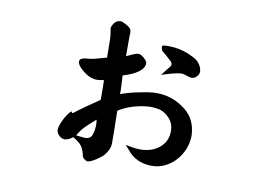

<svg xmlns="http://www.w3.org/2000/svg" viewBox="-70 -619 1140 835"><g transform="rotate(10 500.0 -201.5)"><path d="M777.3 -357.4Q777.3 -346.7 767.6 -335.9Q757.8 -325.2 745.1 -325.2Q742.2 -325.2 735.8 -326.7Q729.5 -328.1 722.7 -330.6Q715.8 -333 710 -334.5Q704.1 -335.9 701.2 -335.9Q689.5 -335.9 666.5 -330.6Q643.6 -325.2 612.3 -314.5L638.7 -348.6Q649.4 -359.4 649.4 -366.2Q649.4 -375 640.6 -382.8L631.8 -390.6Q627.9 -394.5 620.1 -401.4Q612.3 -408.2 603.5 -415Q599.6 -418 598.1 -421.9Q596.7 -425.8 595.7 -428.7Q594.7 -432.6 594.7 -436.5Q595.7 -442.4 606 -442.9Q616.2 -443.4 625 -443.4Q669.9 -443.4 712.9 -425.8L727.5 -418.9Q752.9 -408.2 764.6 -391.6Q776.4 -375 777.3 -357.4ZM324.2 11.7Q327.1 11.7 329.1 12.2Q331.1 12.7 333 12.7Q357.4 12.7 364.7 -5.9Q372.1 -24.4 372.1 -52.7Q372.1 -58.6 371.6 -64Q371.1 -69.3 370.1 -74.2L359.4 -64.5Q339.8 -47.9 323.2 -30.8Q306.6 -13.7 294.9 8.8ZM454.1 15.6Q454.1 42 431.6 69.3Q429.7 72.3 421.4 79.1Q413.1 85.9 402.3 93.3Q391.6 100.6 380.4 106Q369.1 111.3 362.3 111.3Q356.4 111.3 347.2 104Q337.9 96.7 337.9 85.9Q330.1 54.7 314.5 40.5Q298.8 26.4 283.2 18.6Q274.4 26.4 264.2 30.3Q253.9 34.2 248 34.2Q234.4 34.2 222.7 22.9Q210.9 11.7 210.9 -2.9Q210.9 -8.8 214.8 -21Q218.8 -33.2 225.1 -46.4Q231.4 -59.6 239.7 -71.8Q248 -84 256.8 -90.8Q257.8 -90.8 258.8 -87.4Q259.8 -84 261.7 -84Q263.7 -84 265.6 -85.9Q274.4 -92.8 287.6 -102.5Q300.8 -112.3 315.4 -122.6Q330.1 -132.8 345.2 -143.1Q360.4 -153.3 373 -162.1Q373 -178.7 373 -199.7Q373 -220.7 372.1 -249Q349.6 -245.1 341.8 -245.1Q310.5 -245.1 279.3 -270.5L271.5 -277.3Q251 -295.9 251 -309.6Q251 -317.4 256.3 -321.3Q261.7 -325.2 275.4 -328.1Q293.9 -328.1 314 -333Q334 -337.9 368.2 -347.7Q368.2 -368.2 367.7 -386.2Q367.2 -404.3 367.2 -421.9Q367.2 -443.4 364.3 -458Q361.3 -472.7 361.3 -477.5Q361.3 -480.5 363.8 -486.3Q366.2 -492.2 370.6 -498.5Q375 -504.9 381.8 -509.3Q388.7 -513.7 397.5 -513.7Q402.3 -514.6 408.7 -511.7Q415 -508.8 424.8 -503.9Q443.4 -493.2 446.3 -486.3Q449.2 -479.5 449.2 -468.8Q448.2 -463.9 448.2 -453.1V-433.6V-420.9V-368.2Q462.9 -375 477.1 -381.3Q491.2 -387.7 502 -387.7Q505.9 -387.7 512.2 -384.3Q518.6 -380.9 524.9 -375.5Q531.2 -370.1 535.6 -363.8Q540 -357.4 540 -352.5Q540 -331.1 515.6 -313.5Q491.2 -295.9 448.2 -283.2Q449.2 -254.9 450.7 -235.8Q452.1 -216.8 451.2 -201.2Q460.9 -205.1 479 -210.4Q497.1 -215.8 519 -220.7Q541 -225.6 564.5 -229.5Q587.9 -233.4 607.4 -233.4Q670.9 -233.4 722.7 -198.2L737.3 -187.5Q763.7 -166 775.9 -138.2Q788.1 -110.4 789.1 -77.1Q789.1 -45.9 777.3 -17.1Q765.6 11.7 745.6 33.7Q725.6 55.7 698.7 68.8Q671.9 82 641.6 82Q570.3 82 530.3 30.3Q526.4 25.4 522.5 21.5Q518.6 17.6 513.7 11.7Q555.7 20.5 579.1 20.5Q629.9 20.5 663.6 -7.3Q697.3 -35.2 697.3 -81.1Q697.3 -115.2 674.8 -138.7L663.1 -149.4Q646.5 -162.1 629.4 -166Q612.3 -169.9 589.8 -169.9Q552.7 -168 516.6 -157.2Q480.5 -146.5 452.1 -127.9Q453.1 -84 453.6 -48.8Q454.1 -13.7 454.1 15.6Z"/></g></svg>

Font: JasonHandwriting1
Style: Regular
Weight: 400
Version: Version 1.48.20